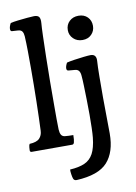

<svg xmlns="http://www.w3.org/2000/svg" viewBox="-99 -873 744 1052"><g transform="rotate(-10 272.5 -347.5)"><path d="M25 -80Q15 -80 15 -90Q15 -94 16 -106.5Q17 -119 21 -125Q61 -127 76.5 -143.5Q92 -160 93 -185Q96 -253 98 -346.5Q100 -440 100 -532Q100 -581 99.5 -626.5Q99 -672 97 -710Q96 -727 89.5 -737Q83 -747 66 -748L34 -750Q24 -750 24 -763Q24 -777 34 -795Q49 -799 75.5 -802Q102 -805 128 -807.5Q154 -810 166 -810Q186 -810 193.5 -800Q201 -790 199 -765Q197 -744 195.5 -694.5Q194 -645 192.5 -579Q191 -513 190.5 -441.5Q190 -370 190 -306Q190 -268 190 -234.5Q190 -201 191 -175Q192 -156 198 -145.5Q204 -135 218 -133Q224 -132 239.5 -131.5Q255 -131 265 -131Q265 -104 261 -90Q258 -80 250 -80ZM215 52Q265 49 296.5 35Q328 21 345 -10.5Q362 -42 368 -99Q370 -119 371 -152.5Q372 -186 372 -225Q372 -266 371 -308.5Q370 -351 369 -386.5Q368 -422 366 -442Q365 -460 358 -470Q351 -480 335 -481L300 -484Q290 -485 290 -497Q290 -510 300 -528Q315 -532 342 -536Q369 -540 395.5 -543Q422 -546 434 -546Q468 -546 464 -505Q462 -478 461.5 -423Q461 -368 461 -304Q461 -254 462 -201.5Q463 -149 463 -105Q463 -2 413 53.5Q363 109 240 115Q226 115 222 103Q219 95 216.5 78Q214 61 215 52ZM406 -635Q375 -635 355 -654.5Q335 -674 335 -702Q335 -732 355 -751Q375 -770 406 -770Q437 -770 456 -751Q475 -732 475 -702Q475 -674 456 -654.5Q437 -635 406 -635Z"/></g></svg>

Font: Gowun Batang
Style: Bold
Weight: 700
Designer: Yanghee Ryu
Foundry: Yanghee Ryu
Version: Version 2.000